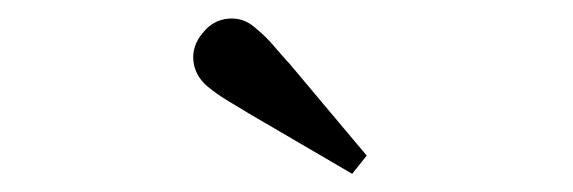

<svg xmlns="http://www.w3.org/2000/svg" viewBox="-20 -759 630 211"><path d="M367 -568 254 -634Q241 -642 230 -648.5Q219 -655 208 -664Q194 -676 192.5 -692.5Q191 -709 203 -723Q214 -737 231 -738.5Q248 -740 261 -728Q272 -719 280.5 -709Q289 -699 299 -688L383 -588Z"/></svg>

Font: Hedvig Letters Serif 24pt 24pt
Style: Regular
Weight: 400
Version: Version 1.000